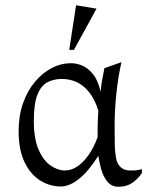

<svg xmlns="http://www.w3.org/2000/svg" viewBox="-20 -701 565 732"><path d="M212 10Q170 10 133 -13Q96 -36 73.5 -83Q51 -130 51 -201Q51 -260 68 -308Q85 -356 114 -390Q143 -424 178 -442Q213 -460 249 -460Q292 -460 322.5 -431.5Q353 -403 363 -351Q366 -376 370 -399Q374 -422 378 -441L443 -464Q430 -406 423.5 -343Q417 -280 417 -222Q417 -191 417.5 -154.5Q418 -118 424 -91Q429 -73 442 -62Q455 -51 476 -51Q487 -51 496 -51.5Q505 -52 521 -56V-41Q506 -19 484.5 -4Q463 11 432 11Q405 11 389 -9Q373 -29 365.5 -57Q358 -85 355 -107Q316 -46 280 -18Q244 10 212 10ZM227 -51Q252 -51 275 -66.5Q298 -82 318 -110.5Q338 -139 352 -178Q352 -206 352.5 -228.5Q353 -251 355 -279Q342 -321 321 -348Q300 -375 273.5 -387.5Q247 -400 216 -400Q184 -400 160 -387Q136 -374 122.5 -339.5Q109 -305 109 -240Q109 -171 127.5 -129.5Q146 -88 173.5 -69.5Q201 -51 227 -51ZM244 -511 270 -681 348 -668 262 -511Z"/></svg>

Font: Ancizar Serif Light
Style: Regular
Weight: 300
Designer: Cesar Puertas, Viviana Monsalve, Julian Moncada, Julian Prieto, Jose Castro, Felipe Aragon, Mariel Hernandez, Sara Alarc
Version: Version 8.100